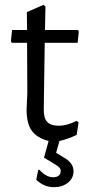

<svg xmlns="http://www.w3.org/2000/svg" viewBox="-20 -581 359 794"><path d="M29 -404 25 -410 30 -457H92L91 -531L160 -561L168 -554L166 -457H302L306 -451L301 -404H165L161 -133Q160 -93 175 -77Q190 -61 224 -61Q257 -61 296 -81L305 -75L297 -23Q258 -5 226 2L212 51L245 71Q284 93 284 127Q284 156 261 174.5Q238 193 203 193Q161 193 130 162L138 122L143 121Q171 152 199 152Q231 152 231 125Q231 112 210 100L162 71L181 2Q132 -11 111 -41Q90 -71 90 -126L93 -197L92 -404Z"/></svg>

Font: Alegreya Sans SC
Style: Regular
Weight: 400
Designer: Juan Pablo del Peral
Foundry: Huerta Tipografica
Version: Version 2.007